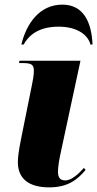

<svg xmlns="http://www.w3.org/2000/svg" viewBox="-20 -798 419 828"><path d="M72 -606H82C101 -640 140 -683 233 -683C317 -683 361 -644 370 -606H379C375 -704 339 -778 249 -778C150 -778 94 -696 72 -606ZM192 10C275 10 315 -25 349 -65L342 -74C321 -50 289 -20 262 -20C238 -20 231 -33 230 -55C230 -76 234 -105 243 -145L327 -536H64L62 -526H80C118 -526 126 -517 126 -493C126 -473 122 -451 117 -428L73 -210C60 -147 57 -117 57 -99C57 -26 106 10 192 10Z"/></svg>

Font: Noto Serif Display SemiCondensed Black
Style: Italic
Weight: 900
Width: 4
Italic angle: -12°
Designer: Monotype Design Team
Foundry: Monotype Imaging Inc.
Version: Version 2.009